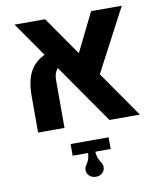

<svg xmlns="http://www.w3.org/2000/svg" viewBox="-93 -660 856 1017"><g transform="rotate(-10 334.5 -151.0)"><path d="M462.5 0 55.2 -584.6H219.4L626.3 0ZM78.6 0V-195.3Q78.6 -284.4 109.6 -335.2Q140.5 -385.9 210.3 -410.6L262.6 -336.8Q220.7 -311.2 220.7 -257.9V0ZM631.9 -584.6 438.4 -216.9 342.9 -333 466.9 -584.6ZM340.2 283.8Q319.5 283.8 305.6 271.2Q291.7 258.6 291.7 240.5Q291.7 226.6 298 217.3Q304.3 208.1 311.4 194.1Q318.5 180.2 320.8 152.5H237.6V89.6H442.2V152.5H359.2Q362 180.2 369.1 194.1Q376.2 208.1 382.4 217.3Q388.6 226.6 388.6 240.5Q388.6 259.2 375 271.5Q361.3 283.8 340.2 283.8Z"/></g></svg>

Font: Heebo
Style: Regular
Weight: 400
Designer: Oded Ezer
Foundry: Ezer Type House
Version: Version 3.100